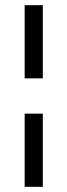

<svg xmlns="http://www.w3.org/2000/svg" viewBox="-20 -720 260 740"><path d="M75 -418V-700H145V-418ZM75 0V-282H145V0Z"/></svg>

Font: Baumans
Style: Regular
Weight: 400
Designer: Henadij Zarechnjuk
Foundry: Cyreal (www.cyreal.org)
Version: Version 001.001